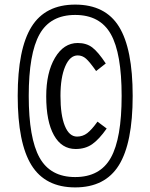

<svg xmlns="http://www.w3.org/2000/svg" viewBox="-20 -745 654 835"><path d="M307 -725Q438 -725 497.5 -629Q557 -533 557 -328Q557 -123 497 -26.5Q437 70 307 70Q177 70 117 -26.5Q57 -123 57 -328Q57 -532 117 -628.5Q177 -725 307 -725ZM307 -680Q199 -680 152 -596Q105 -512 105 -328Q105 -144 152 -59.5Q199 25 307 25Q415 25 462 -59Q509 -143 509 -328Q509 -513 462 -596.5Q415 -680 307 -680ZM309 -97Q248 -97 214.5 -157Q181 -217 181 -326Q181 -429 219 -493.5Q257 -558 318 -558Q356 -558 381.5 -538.5Q407 -519 440 -469L398 -436Q370 -476 354 -490Q338 -504 318 -504Q284 -504 263.5 -456Q243 -408 243 -328Q243 -244 262 -197.5Q281 -151 315 -151Q340 -151 359.5 -166Q379 -181 404 -216L444 -186Q411 -139 381 -118Q351 -97 309 -97Z"/></svg>

Font: Intel One Mono
Style: Regular
Weight: 400
Monospace: yes
Designer: Fred Shallcrass
Foundry: Frere-Jones Type LLC
Version: Version 1.400;hotconv 1.1.0;makeotfexe 2.6.0;FJTRelease1.4